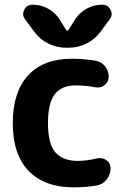

<svg xmlns="http://www.w3.org/2000/svg" viewBox="-20 -806 583 815"><path d="M284.2 -556.6Q331.1 -556.6 383.8 -548.8Q409.2 -544.9 425.3 -525.4Q441.4 -505.9 441.4 -480.5Q441.4 -458 423.8 -444.3Q411.1 -434.6 394.5 -434.6Q389.6 -434.6 384.8 -435.5Q342.8 -443.4 305.7 -443.4Q303.7 -443.4 300.8 -443.4Q241.2 -443.4 212.4 -405.8Q183.6 -368.2 183.6 -283.2Q183.6 -196.3 214.8 -159.7Q246.1 -123 309.6 -123Q348.6 -123 391.6 -133.8Q398.4 -134.8 404.3 -134.8Q418.9 -134.8 431.6 -126Q449.2 -113.3 449.2 -91.8Q449.2 -64.5 432.6 -43.9Q416 -23.4 390.6 -18.6Q341.8 -10.7 293.9 -10.7Q168.9 -10.7 101.6 -80.6Q34.2 -150.4 34.2 -283.2Q34.2 -415 99.1 -485.8Q164.1 -556.6 284.2 -556.6ZM260.7 -678.7Q262.7 -675.8 265.6 -675.8Q268.6 -675.8 270.5 -678.7L296.9 -720.7Q315.4 -751 346.7 -768.6Q377.9 -786.1 414.1 -786.1Q438.5 -786.1 449.2 -764.6Q454.1 -755.9 454.1 -746.1Q454.1 -735.4 445.3 -723.6L407.2 -671.9Q383.8 -639.6 348.1 -621.6Q312.5 -603.5 272.5 -603.5H259.8Q219.7 -603.5 184.1 -621.6Q148.4 -639.6 125 -671.9L86.9 -723.6Q78.1 -735.4 78.1 -746.1Q78.1 -755.9 83 -764.6Q93.8 -786.1 118.2 -786.1Q154.3 -786.1 185.5 -768.6Q216.8 -751 235.4 -719.7Z"/></svg>

Font: Gen Jyuu GothicX Bold
Style: Bold
Weight: 700
Designer: Ryoko NISHIZUKA (kana &amp; ideographs); Paul D. Hunt (Latin, Greek &amp; Cyrillic); Wenlong ZHANG (bopomofo); Sandoll C
Version: Version 1.058.20140828